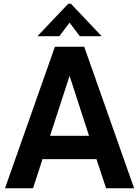

<svg xmlns="http://www.w3.org/2000/svg" viewBox="-20 -1015 750 1035"><path d="M7 0H158L209 -157H500L552 0H703L434 -763H276ZM182 -820H300L355 -893L410 -820H528L362 -995H348ZM250 -283 355 -606 460 -283Z"/></svg>

Font: Swile Sans
Style: Bold
Weight: 700
Designer: Lord
Foundry: Lord
Version: Version 1.477;FEAKit 1.0